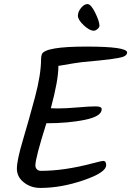

<svg xmlns="http://www.w3.org/2000/svg" viewBox="-20 -939 645 944"><path d="M208 -333Q154 -162 154 -126Q154 -114 161.5 -106.5Q169 -99 181 -99Q296 -99 435 -136Q480 -148 487 -148Q502 -148 502 -127Q502 -91 391.5 -53Q281 -15 178 -15Q132 -15 97.5 -42Q63 -69 63 -110Q63 -151 92.5 -250Q122 -349 152 -461Q182 -573 182 -650Q182 -661 186 -673Q203 -710 404 -710Q605 -710 605 -681Q605 -661 562 -654Q526 -647 466.5 -641.5Q407 -636 383 -633.5Q359 -631 267 -615V-612Q267 -544 230 -407Q236 -406 270.5 -406Q305 -406 363 -411Q421 -416 450.5 -416Q480 -416 480 -402Q480 -367 398 -350Q316 -333 208 -333ZM441 -788Q420 -788 391.5 -815Q363 -842 363 -861.5Q363 -881 378.5 -900Q394 -919 410.5 -919Q427 -919 448 -876.5Q469 -834 469 -812Q469 -805 459.5 -796.5Q450 -788 441 -788Z"/></svg>

Font: Kalam
Style: Regular
Weight: 400
Designer: Lipi Raval (Devanagari and Latin), Jonny Pinhorn (Latin)
Foundry: Indian Type Foundry
Version: Version 2.001;PS 1.0;hotconv 1.0.79;makeotf.lib2.5.61930; tt